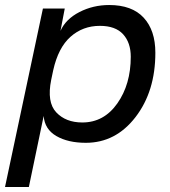

<svg xmlns="http://www.w3.org/2000/svg" viewBox="-58 -555 676 765"><path d="M57 190H-38L113 -521H200L183 -432Q204 -479 258.5 -507Q313 -535 377 -535Q468 -535 514.5 -484.5Q561 -434 561 -345Q561 -191 482 -88.5Q403 14 284 14Q213 14 166.5 -13Q120 -40 116 -93ZM146 -237Q128 -148 166 -107.5Q204 -67 270 -67Q356 -67 409.5 -143Q463 -219 463 -329Q463 -385 432.5 -418.5Q402 -452 340 -452Q272 -452 223 -408.5Q174 -365 154 -275Z"/></svg>

Font: Nacelle
Style: Italic
Weight: 400
Italic angle: -12°
Designer: Sora Sagano
Foundry: Sora Sagano
Version: Version 1.000;FEAKit 1.0